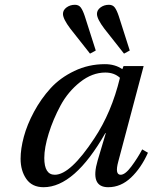

<svg xmlns="http://www.w3.org/2000/svg" viewBox="-20 -770 638 802"><path d="M385 -712Q385 -728 400 -739Q415 -750 435 -750Q451 -750 459.5 -738.5Q468 -727 476 -703L522 -559L498 -546L416 -650Q385 -691 385 -712ZM243 -712Q243 -728 258 -739Q273 -750 293 -750Q309 -750 317.5 -738.5Q326 -727 334 -703L380 -559L356 -546L274 -650Q243 -691 243 -712ZM66 -107Q66 -148 79.5 -198.5Q93 -249 122 -303Q151 -357 191 -401Q231 -445 290.5 -473.5Q350 -502 418 -502Q461 -502 491 -481L496 -494H580L474 -95Q459 -40 484 -40Q503 -40 529 -75Q555 -110 574 -146L598 -132Q570 -69 527.5 -28.5Q485 12 432 12Q355 12 388 -100L422 -214H420Q291 12 162 12Q114 12 90 -22.5Q66 -57 66 -107ZM165 -110Q165 -40 209 -40Q274 -40 374 -192Q446 -300 481 -445Q457 -467 420 -467Q365 -467 314.5 -427Q264 -387 233 -329.5Q202 -272 183.5 -212.5Q165 -153 165 -110Z"/></svg>

Font: Heuristica
Style: Italic
Weight: 400
Italic angle: -13°
Version: Version 1.0.2